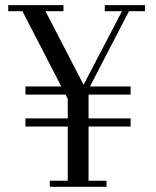

<svg xmlns="http://www.w3.org/2000/svg" viewBox="-20 -720 602 740"><path d="M11.7 -676.8V-700.2H224.6V-676.8H155.3L302.2 -393.1L450.2 -676.8H383.8V-700.2H539.1V-676.8H477.1L326.7 -386.7H483.4V-355.5H321.3V-263.7H483.4V-232.4H321.3V-23.4H390.6V0H171.9V-23.4H241.2V-232.4H78.1V-263.7H241.2V-338.9L232.4 -355.5H78.1V-386.7H216.3L66.4 -676.8Z"/></svg>

Font: Theano Didot
Style: Regular
Weight: 400
Designer: Alexey Kryukov
Version: Version 2.0